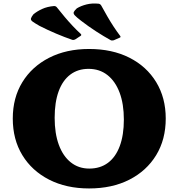

<svg xmlns="http://www.w3.org/2000/svg" viewBox="-20 -1046 1006 1082"><path d="M653 -833 621 -819Q610 -816 603 -820Q565 -841 521 -869.5Q477 -898 437 -929Q411 -949 401.5 -959.5Q392 -970 396 -978.5Q400 -987 413 -999Q436 -1013 467.5 -1021Q499 -1029 537 -1025Q546 -1023 551 -1014Q568 -983 585 -953.5Q602 -924 620 -896.5Q638 -869 657 -844Q663 -836 653 -833ZM433 -843 404 -824Q394 -819 386 -822Q345 -836 296.5 -856.5Q248 -877 203 -900Q175 -916 163.5 -924.5Q152 -933 154.5 -942Q157 -951 168 -965Q188 -982 217.5 -995.5Q247 -1009 285 -1012Q295 -1012 301 -1004Q323 -976 345 -950Q367 -924 389.5 -900Q412 -876 435 -855Q442 -848 433 -843ZM482 16Q354 16 257 -33.5Q160 -83 106 -171.5Q52 -260 52 -378Q52 -495 106 -583Q160 -671 257 -720.5Q354 -770 482 -770Q612 -770 709 -721Q806 -672 860 -583.5Q914 -495 914 -378Q914 -260 860 -171.5Q806 -83 709 -33.5Q612 16 482 16ZM483 -96Q545 -96 588.5 -128.5Q632 -161 655 -223Q678 -285 678 -372Q678 -460 654 -524Q630 -588 585.5 -623Q541 -658 479 -658Q419 -658 376 -625.5Q333 -593 310.5 -531.5Q288 -470 288 -382Q288 -294 311.5 -230Q335 -166 379 -131Q423 -96 483 -96Z"/></svg>

Font: Hahmlet Black
Style: Regular
Weight: 900
Version: Version 1.002